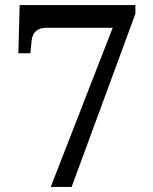

<svg xmlns="http://www.w3.org/2000/svg" viewBox="-20 -733 601 753"><path d="M422 -624H162Q109 -624 104 -573L99 -524H52L57 -713H511V-679L261 0H179Z"/></svg>

Font: Noto Serif Sinhala Medium
Style: Regular
Weight: 500
Designer: Jelle Bosma - Monotype Design Team
Foundry: Monotype Imaging Inc.
Version: Version 2.007; ttfautohint (v1.8.4.7-5d5b)